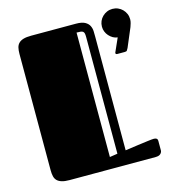

<svg xmlns="http://www.w3.org/2000/svg" viewBox="-108 -812 805 901"><g transform="rotate(-15 294.5 -362.0)"><path d="M44.9 -632.8Q44.9 -649.9 47.9 -662.6Q50.8 -675.3 59.1 -683.8Q67.4 -692.4 82 -696.8Q96.7 -701.2 120.1 -701.2H337.9Q366.2 -701.2 381.1 -692.9Q396 -684.6 402.1 -672.1Q408.2 -659.7 408.7 -645.8Q409.2 -631.8 409.2 -620.1V-66.9Q442.9 -71.8 471.7 -75.7Q483.9 -77.1 496.3 -78.9Q508.8 -80.6 519.3 -82Q529.8 -83.5 538.1 -84.2Q546.4 -85 550.3 -85Q558.6 -85 563.7 -81.8Q568.8 -78.6 568.8 -68.8V-23.9Q568.8 -15.1 561.3 -7.6Q553.7 0 537.1 0H119.1Q96.2 0 81.8 -4.4Q67.4 -8.8 59.1 -17.1Q50.8 -25.4 47.9 -38.1Q44.9 -50.8 44.9 -67.9ZM367.7 -628.9Q367.7 -639.6 366.2 -646Q364.7 -652.3 360.4 -655.5Q356 -658.7 348.6 -659.4Q341.3 -660.2 329.6 -660.2V-55.7L367.7 -61.5ZM451.7 -655.8Q451.7 -669.9 457 -682.4Q462.4 -694.8 471.9 -704.1Q481.4 -713.4 493.9 -718.8Q506.3 -724.1 520.5 -724.1Q534.7 -724.1 547.1 -718.8Q559.6 -713.4 568.8 -704.1Q578.1 -694.8 583.5 -682.4Q588.9 -669.9 588.9 -655.8Q588.9 -646.5 586.2 -637Q583.5 -627.4 580.6 -619.6L542 -528.3Q538.1 -521 535.6 -517.3Q533.2 -513.7 524.9 -513.7H489.3Q480.5 -513.7 480.5 -519.5Q480.5 -522.9 482.9 -526.9L510.3 -588.4Q498 -589.8 487.5 -595.9Q477.1 -602.1 469 -611.1Q460.9 -620.1 456.3 -631.6Q451.7 -643.1 451.7 -655.8Z"/></g></svg>

Font: Fascinate Inline
Style: Regular
Weight: 900
Designer: Astigmatic (AOETI)
Foundry: Astigmatic (AOETI)
Version: Version 1.000